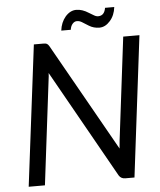

<svg xmlns="http://www.w3.org/2000/svg" viewBox="-58 -922 812 973"><g transform="rotate(-5 347.5 -436.0)"><path d="M185.1 -716.3Q197.3 -716.3 203.1 -713.4Q209 -710.4 214.8 -700.7L523.9 -152.8Q525.9 -173.8 527.8 -194.3L591.8 -716.3H674.3L586.4 0H539.6Q518.1 0 507.3 -17.6L199.2 -565.4L198.2 -548.8Q197.8 -542.5 195.8 -529.8L130.9 0H48.3L137.2 -716.3ZM474.6 -830.1Q506.3 -830.1 512.7 -869.6H559.6Q554.7 -827.1 530.3 -799.8Q505.9 -772 476.1 -772Q446.8 -772 423.3 -786.6Q400.4 -801.3 388.7 -808.1Q377 -814.9 364.7 -814.9Q352.1 -814.9 342.3 -803.7Q332.5 -792.5 330.1 -773.9H281.7Q286.6 -815.4 311 -844.2Q335.9 -872.1 366.2 -872.1Q397 -872.1 429.2 -851.1Q442.4 -843.8 453.1 -836.9Q463.9 -830.1 474.6 -830.1Z"/></g></svg>

Font: Lato-Italic
Style: Italic
Weight: 400
Italic angle: -7°
Designer: Lukasz Dziedzic
Foundry: tyPoland Lukasz Dziedzic
Version: Version 1.104; Western+Polish opensource